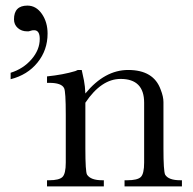

<svg xmlns="http://www.w3.org/2000/svg" viewBox="-20 -666 690 686"><path d="M18 -383V-406Q63 -420 92.5 -454Q122 -488 122 -527Q122 -558 102 -558Q96 -558 93 -557L86 -555Q85 -555 82 -554Q79 -554 77 -554Q57 -554 43.5 -566Q30 -578 30 -597Q30 -646 78 -646Q109 -646 129.5 -616.5Q150 -587 150 -546Q150 -487 114 -442.5Q78 -398 18 -383ZM272 -416Q276 -399 280 -378.5Q284 -358 285 -332Q354 -416 438 -416Q529 -416 554 -346Q564 -321 564 -301V-136Q564 -55 570 -42Q582 -22 624 -22H630V0H425V-22H435Q471 -22 483 -33.5Q495 -45 495 -85V-299Q495 -384 411 -384Q342 -384 285 -299V-136Q285 -52 291 -42Q304 -22 345 -22H351V0H148V-22H156Q191 -22 203 -33.5Q215 -45 215 -85V-256Q215 -340 209 -351Q200 -370 156 -370H148V-393Q206 -399 249 -412L258 -416Z"/></svg>

Font: New Athena Unicode
Style: Regular
Weight: 400
Designer: J. Rusten 1997; rev. by R. Hancock 2001, 2002, rev. by D. Mastronarde 2002-2021
Foundry: GreekKeys New Athena Unicode
Version: Version 5.008